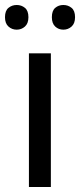

<svg xmlns="http://www.w3.org/2000/svg" viewBox="-31 -750 321 770"><path d="M173 0H85V-536H173ZM-11 -681Q-11 -707 3 -718.5Q17 -730 36 -730Q55 -730 69 -718.5Q83 -707 83 -681Q83 -656 69 -643.5Q55 -631 36 -631Q17 -631 3 -643.5Q-11 -656 -11 -681ZM177 -681Q177 -707 190.5 -718.5Q204 -730 223 -730Q242 -730 256 -718.5Q270 -707 270 -681Q270 -656 256 -643.5Q242 -631 223 -631Q204 -631 190.5 -643.5Q177 -656 177 -681Z"/></svg>

Font: Noto Sans Soyombo
Style: Regular
Weight: 400
Designer: Monotype Design Team
Foundry: Monotype Imaging Inc.
Version: Version 2.001; ttfautohint (v1.8.4.7-5d5b)